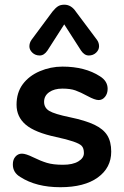

<svg xmlns="http://www.w3.org/2000/svg" viewBox="-20 -782 525 810"><path d="M324.2 -167Q307.1 -184.6 217 -203.9Q127 -223.1 88.4 -256.1Q49.8 -289.1 49.8 -340.1Q49.8 -391.1 75.9 -426.5Q102.1 -461.9 147.5 -481.4Q193.4 -501 243.2 -501Q338.9 -501 401.9 -460Q434.1 -439.9 434.1 -407.2Q434.1 -387.2 423.1 -373.5Q412.1 -359.9 396.2 -359.9Q380.4 -359.9 349.9 -376.5Q319.3 -393.1 298.1 -400.6Q276.9 -408.2 242.9 -408.2Q209 -408.2 187.5 -393.1Q166 -377.9 166 -352.5Q166 -327.1 188 -314Q210 -300.8 274.9 -287.4Q339.8 -273.9 377.9 -255.9Q416 -237.8 432.6 -210.9Q449.2 -184.1 449.2 -142.1Q449.2 -74.2 392.6 -33.2Q335.9 7.8 234.4 7.8Q132.8 7.8 65.9 -35.2Q33.7 -54.2 34.2 -88.9Q34.2 -108.9 45.2 -121.3Q56.2 -133.8 72.5 -133.8Q88.9 -133.8 120.1 -118.4Q151.4 -103 177.7 -95Q204.1 -86.9 245.6 -86.9Q287.1 -86.9 310.5 -101.1Q334 -115.2 334 -136.2Q334 -157.2 324.2 -167ZM112.8 -613.8 201.2 -732.9Q213.4 -748 224.1 -755.1Q234.9 -762.2 251.5 -762.2Q280.8 -762.2 300.8 -731.9L389.2 -613.8Q397.9 -601.6 397.9 -586.7Q397.9 -571.8 385.5 -559.8Q373 -547.9 354.5 -547.9Q335.9 -547.9 321.8 -568.8L251 -679.2L180.2 -568.8Q166 -547.9 147.5 -547.9Q128.9 -547.9 116.5 -559.8Q104 -571.8 104 -586.4Q104 -601.1 112.8 -613.8Z"/></svg>

Font: Nunito-Bold
Style: Bold
Weight: 700
Designer: Vernon Adams
Foundry: newtypography
Version: Version 3.000